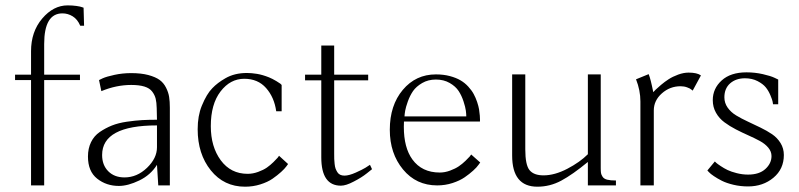

<svg xmlns="http://www.w3.org/2000/svg" viewBox="-20 -703 3030 728"><path d="M97.7 0V-399.4H37.1V-419.9H97.7V-508.8Q97.7 -583 140.1 -632.8Q182.6 -682.6 236.3 -682.6Q254.9 -682.6 270 -680.4Q285.2 -678.2 291 -675.8L296.9 -673.8L298.8 -605.5H284.2Q273.9 -629.9 255.6 -641.1Q237.3 -652.3 216.8 -652.3Q147.5 -652.3 147.5 -536.1V-419.9H283.2V-399.4H147.5V0Z M477.5 -425.8Q515.1 -425.8 542.5 -418.5Q569.8 -411.1 585.2 -399.9Q600.6 -388.7 609.6 -370.6Q618.7 -352.5 621.3 -335.4Q624 -318.4 624 -294.9V0H580.1L575.2 -78.1Q551.3 -39.6 508.3 -18.8Q465.3 2 430.7 2Q383.3 2 348.4 -25.6Q313.5 -53.2 313.5 -109.4Q313.5 -140.1 325.2 -164.1Q336.9 -188 358.4 -202.6Q379.9 -217.3 404.3 -227.1Q428.7 -236.8 460.9 -241.5Q493.2 -246.1 518.8 -247.6Q544.4 -249 575.2 -249Q575.2 -252.9 574.2 -293Q573.7 -314.5 570.3 -328.6Q566.9 -342.8 557.1 -355.7Q547.4 -368.7 527.6 -374.8Q507.8 -380.9 477.5 -380.9Q420.9 -380.9 364.3 -357.4L355.5 -399.4L369.6 -406.2Q383.8 -412.6 414.3 -419.2Q444.8 -425.8 477.5 -425.8ZM575.2 -144.5Q575.2 -144.5 575.2 -227.5Q367.2 -227.5 367.2 -115.2Q367.2 -77.1 390.4 -53.7Q413.6 -30.3 452.1 -30.3Q499.5 -30.3 537.4 -66.7Q575.2 -103 575.2 -144.5Z M916.5 -426.3Q933.6 -426.3 954.6 -422.9Q975.6 -419.4 1000 -409.7Q1012.2 -404.8 1027.8 -395.5Q1040 -388.2 1043 -385.7Q1046.4 -382.8 1047.9 -380.9V-281.2H1027.3Q1020 -334 989 -369.1Q958 -404.3 906.2 -404.3Q853 -404.3 816.2 -356.2Q779.3 -308.1 779.3 -224.6Q779.3 -146.5 817.1 -95.2Q855 -43.9 918.9 -43.9Q939 -43.9 959 -51.3Q979 -58.6 991.9 -67.6Q1004.9 -76.7 1016.8 -88.4Q1028.8 -100.1 1032.5 -104.7Q1036.1 -109.4 1038.1 -112.3L1072.3 -81.1L1065.9 -72.3Q1059.6 -63.5 1045.7 -50.8Q1031.7 -38.1 1013.4 -25.4Q995.1 -12.7 967.3 -3.9Q939.5 4.9 909.2 4.9Q829.1 4.9 779.3 -57.1Q729.5 -119.1 729.5 -212.9Q729.5 -263.7 745.1 -301.8Q763.7 -347.2 785.2 -368.7Q804.7 -389.2 834.5 -406.2Q869.1 -426.3 916.5 -426.3Z M1247.1 -530.3V-419.9H1376V-398.4H1247.1V-120.1Q1247.1 -107.9 1247.3 -100.1Q1247.6 -92.3 1248.8 -81.3Q1250 -70.3 1252.4 -63.7Q1254.9 -57.1 1259 -50.3Q1263.2 -43.5 1270 -40.3Q1276.9 -37.1 1286.1 -37.1Q1303.2 -37.1 1328.9 -48.6Q1354.5 -60.1 1365.5 -66.9Q1376.5 -73.7 1382.8 -78.1L1390.6 -61.5L1371.1 -45.9Q1351.1 -29.8 1321.3 -14.6Q1292 1 1272.5 1Q1198.2 1 1198.2 -106.4V-398.4H1136.7V-419.9H1198.2V-530.3Z M1632.8 -420.9Q1661.6 -420.9 1685.5 -414.6Q1709.5 -408.2 1726.1 -398.4Q1742.7 -388.7 1755.6 -374.5Q1768.6 -360.4 1776.1 -346.4Q1783.7 -332.5 1789.1 -316.4Q1794.4 -300.3 1796.4 -288.6Q1798.3 -276.9 1799.3 -264.6Q1800.3 -252.4 1800 -248.5Q1799.8 -244.6 1799.8 -242.2H1511.7Q1511.2 -231.9 1511.2 -222.2Q1511.2 -143.1 1543.5 -98.6Q1579.6 -48.8 1647.5 -48.8Q1667 -48.8 1686.8 -56.2Q1706.5 -63.5 1719.7 -72.5Q1732.9 -81.5 1745.1 -93.3Q1757.3 -105 1761 -109.6Q1764.6 -114.3 1766.6 -117.2L1800.8 -86.9L1794.4 -78.1Q1788.1 -68.8 1774.2 -56.2Q1760.3 -43.5 1741.9 -30.8Q1723.6 -18.1 1695.8 -9Q1668 0 1637.7 0Q1558.1 0 1508.1 -60.5Q1458 -121.1 1458 -210.9Q1458 -303.7 1507.3 -362.3Q1556.6 -420.9 1632.8 -420.9ZM1513.7 -261.7H1748Q1748 -270.5 1746.3 -283.7Q1744.6 -296.9 1737.5 -318.6Q1730.5 -340.3 1719 -357.9Q1707.5 -375.5 1685.1 -388.4Q1662.6 -401.4 1632.8 -401.4Q1603.5 -401.4 1580.8 -388.2Q1558.1 -375 1546.1 -357.7Q1534.2 -340.3 1526.4 -318.4Q1518.6 -296.4 1516.4 -283.7Q1514.2 -271 1513.7 -261.7Z M2257.8 -420.9V-66.4Q2257.8 -53.2 2258.8 -46.9Q2259.8 -40.5 2264.9 -32.7Q2270 -24.9 2282.2 -21.7Q2294.4 -18.6 2315.4 -18.6V0H2209V-88.9Q2150.9 -41 2108.2 -18.1Q2065.4 4.9 2017.6 4.9Q1921.9 4.9 1921.9 -113.3V-420.9H1971.7V-136.7Q1971.7 -77.6 1987.8 -57.9Q2003.9 -38.1 2041 -38.1Q2083 -38.1 2130.9 -63Q2178.7 -87.9 2209 -118.2V-420.9Z M2408.2 0V-318.4Q2408.2 -360.4 2391.6 -402.3L2439.5 -421.9Q2446.8 -404.8 2457 -353.5Q2460 -356.9 2465.8 -362.8Q2471.7 -368.7 2486.1 -380.9Q2500.5 -393.1 2515.6 -402.8Q2530.8 -412.6 2551.5 -420.2Q2572.3 -427.7 2590.8 -427.7Q2623 -427.7 2637.7 -417L2606.4 -359.4L2601.6 -363.3Q2596.7 -367.7 2585.2 -371.8Q2573.7 -376 2560.5 -376Q2520 -376 2489.5 -348.9Q2459 -321.8 2459 -284.2V0Z M2662.1 -56.6 2690.4 -90.8Q2692.4 -88.9 2696 -85.4Q2699.7 -82 2712.4 -73.5Q2725.1 -64.9 2738.8 -58.3Q2752.4 -51.8 2773.7 -46.4Q2794.9 -41 2816.4 -41Q2858.9 -41 2882.1 -62.3Q2905.3 -83.5 2905.3 -111.3Q2905.3 -128.4 2893.1 -143.1Q2880.9 -157.7 2861.1 -168.5Q2841.3 -179.2 2817.6 -189.7Q2793.9 -200.2 2770.3 -212.4Q2746.6 -224.6 2726.8 -239.3Q2707 -253.9 2694.8 -275.4Q2682.6 -296.9 2682.6 -323.2Q2682.6 -367.2 2716.3 -397.9Q2750 -428.7 2810.5 -428.7Q2842.3 -428.7 2872.3 -421.9Q2902.3 -415 2916.5 -408.2L2930.7 -401.4V-307.6H2911.1Q2910.6 -311.5 2909.4 -318.1Q2908.2 -324.7 2901.1 -341.8Q2894 -358.9 2883.5 -371.8Q2873 -384.8 2852.3 -395.5Q2831.5 -406.2 2804.7 -406.2Q2770.5 -406.2 2748.5 -387Q2726.6 -367.7 2726.6 -334Q2726.6 -312.5 2739 -294.9Q2751.5 -277.3 2771.2 -265.4Q2791 -253.4 2815.2 -242.2Q2839.4 -231 2863.5 -219.2Q2887.7 -207.5 2907.5 -194.1Q2927.2 -180.7 2939.7 -160.4Q2952.1 -140.1 2952.1 -115.2Q2952.1 -62 2912.6 -29.1Q2873 3.9 2816.4 3.9Q2787.6 3.9 2761 -2.4Q2734.4 -8.8 2717 -17.6Q2699.7 -26.4 2686.8 -35.2Q2673.8 -43.9 2668 -50.3Z"/></svg>

Font: Buda
Style: light
Weight: 400
Version: Version 1.002